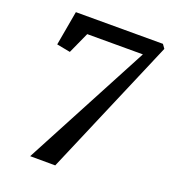

<svg xmlns="http://www.w3.org/2000/svg" viewBox="-136 -844 841 945"><g transform="rotate(20 285.0 -371.0)"><path d="M480 -660.5H188.5L138 -549L67 -562.5L99 -743H555L570 -722L261.5 0.5L130 0Z"/></g></svg>

Font: Merriweather 20pt Medium
Style: Italic
Weight: 500
Italic angle: -7.8°
Version: Version 2.101